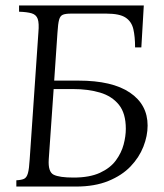

<svg xmlns="http://www.w3.org/2000/svg" viewBox="-20 -685 604 705"><path d="M522 -224Q522 -186 506.5 -146.5Q491 -107 459.5 -74Q428 -41 378 -20.5Q328 0 259 0H40V-23Q59 -24 68.5 -28.5Q78 -33 82.5 -49Q87 -65 89 -100L121 -566Q124 -600 118.5 -615.5Q113 -631 96.5 -636Q80 -641 50 -642V-665H508L499 -511H476Q476 -551 469.5 -578.5Q463 -606 441 -620.5Q419 -635 371 -635H240Q221 -635 211 -631Q201 -627 197 -612.5Q193 -598 191 -565L179 -389H268Q392 -389 457 -345Q522 -301 522 -224ZM159 -100Q156 -54 177 -43.5Q198 -33 250 -33Q309 -33 347 -50.5Q385 -68 405.5 -96Q426 -124 434 -154.5Q442 -185 442 -212Q442 -269 416.5 -300.5Q391 -332 347.5 -345Q304 -358 248 -358H177Z"/></svg>

Font: Bona Nova SC
Style: Italic
Weight: 400
Italic angle: -4°
Designer: Mateusz Machalski
Foundry: Capitalics
Version: Version 4.001; ttfautohint (v1.8.4.7-5d5b)